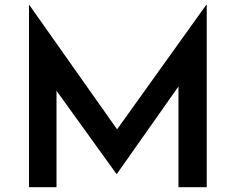

<svg xmlns="http://www.w3.org/2000/svg" viewBox="-20 -775 976 795"><path d="M100 0V-755H101L494 -198L443 -209L834 -755H836V0H719V-488L726 -427L464 -55H462L194 -427L214 -483V0Z"/></svg>

Font: Reem Kufi Fun Medium
Style: Regular
Weight: 500
Designer: Khaled Hosny
Version: Version 1.005